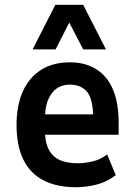

<svg xmlns="http://www.w3.org/2000/svg" viewBox="-20 -771 564 801"><path d="M297 10Q216 10 160.5 -19Q105 -48 77 -106Q49 -164 49 -250Q49 -328 74 -386.5Q99 -445 149 -478Q199 -511 272 -511Q336 -511 382 -482Q428 -453 451.5 -397Q475 -341 475 -259V-209H149V-294H382L369 -274Q369 -357 343.5 -387.5Q318 -418 271 -418Q241 -418 218 -403Q195 -388 181 -355.5Q167 -323 167 -267V-232Q167 -180 182.5 -149Q198 -118 228 -104Q258 -90 304 -90Q335 -90 368 -98Q401 -106 427 -127L463 -40Q424 -11 381.5 -0.5Q339 10 297 10ZM116 -565 211 -751H327L422 -565H327L269 -677L212 -565Z"/></svg>

Font: Nunito Sans 7pt Condensed
Style: Bold
Weight: 700
Width: 3
Designer: Vernon Adams
Foundry: Vernon Adams
Version: Version 3.101;gftools[0.9.27]